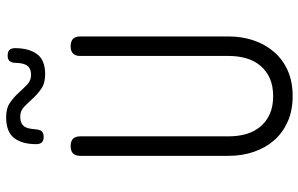

<svg xmlns="http://www.w3.org/2000/svg" viewBox="-198 -788 995 640"><g transform="rotate(-90 300.0 -467.5)"><path d="M101 -698Q101 -714 109 -722Q117 -730 134 -730Q150 -730 158 -722Q166 -714 166 -698V-204Q166 -171 174 -144Q182 -117 199 -97Q216 -77 241 -66Q266 -55 300 -55Q334 -55 359 -66Q384 -77 401 -97Q418 -117 426 -144Q434 -171 434 -204V-698Q434 -714 442 -722Q450 -730 466 -730Q483 -730 491 -722Q499 -714 499 -698V-204Q499 -158 485.5 -119Q472 -80 446.5 -51Q421 -22 384.5 -6Q348 10 300 10Q252 10 215 -6.5Q178 -23 153 -51.5Q128 -80 114.5 -119Q101 -158 101 -204ZM189 -844Q188 -832 182.5 -826Q177 -820 164 -820Q152 -820 146 -826Q140 -832 140 -845Q140 -892 160.5 -918.5Q181 -945 230 -945Q260 -945 278.5 -932Q297 -919 311.5 -903Q326 -887 339 -874.5Q352 -862 371 -862Q384 -862 392 -866.5Q400 -871 404 -878.5Q408 -886 409.5 -896Q411 -906 411 -916Q412 -928 417.5 -934Q423 -940 435 -940Q448 -940 454 -934Q460 -928 460 -915Q460 -870 440.5 -842.5Q421 -815 373 -815Q343 -815 324.5 -828Q306 -841 291.5 -857Q277 -873 264 -885.5Q251 -898 232 -898Q218 -898 209.5 -893.5Q201 -889 197 -881.5Q193 -874 191.5 -864Q190 -854 189 -844Z"/></g></svg>

Font: Maple Mono ExtraLight
Style: Regular
Weight: 275
Monospace: yes
Designer: subframe7536
Version: Version 7.000